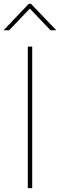

<svg xmlns="http://www.w3.org/2000/svg" viewBox="-40 -967 307 987"><path d="M125.5 -727.5V0H103V-727.5ZM7.3 -811.5H-19.5V-813.5L107.9 -947.3H119.1L247.6 -813.5V-811.5H219.7L113.3 -922.9Z"/></svg>

Font: Inter 20pt Thin
Style: Regular
Weight: 250
Version: Version 4.001;git-66647c0bb